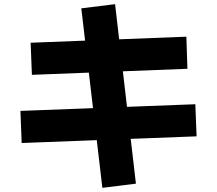

<svg xmlns="http://www.w3.org/2000/svg" viewBox="-20 -821 1040 921"><path d="M874 -645 879 -491 133 -462 127 -616ZM917 -321 923 -167 84 -135 78 -289ZM632 60 471 80 370 -781 532 -801Z"/></svg>

Font: Murecho Thin ExtraBold
Style: Regular
Weight: 800
Version: Version 1.010